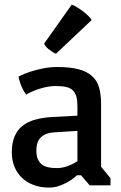

<svg xmlns="http://www.w3.org/2000/svg" viewBox="-20 -804 524 833"><path d="M31.2 -142.6Q31.2 -183.1 43 -211.4Q54.7 -239.7 77.4 -257.8Q100.1 -275.9 132.6 -284.9Q165 -293.9 207 -296.4L315.9 -302.2V-341.3Q315.9 -367.7 311.3 -384.8Q306.6 -401.9 295.9 -412.1Q285.2 -422.4 267.3 -426.5Q249.5 -430.7 223.1 -430.7Q196.8 -430.7 173.1 -424.8Q149.4 -418.9 131.8 -412.1Q110.8 -403.8 93.3 -393.6Q82.5 -408.7 76.2 -422.6Q69.8 -436.5 66.4 -447.8Q62 -460.4 60.5 -472.2Q84 -483.9 110.8 -492.7Q134.3 -500.5 164.8 -506.8Q195.3 -513.2 229 -513.2Q284.7 -513.2 321.3 -503.4Q357.9 -493.7 379.6 -473.9Q401.4 -454.1 409.9 -424.1Q418.5 -394 418.5 -353V-80.6L459.5 -30.8V0H369.1L331.5 -43.5H314Q311.5 -41 301 -32.5Q290.5 -23.9 274.2 -14.4Q257.8 -4.9 237.1 2.4Q216.3 9.8 192.9 9.8Q156.2 9.8 126.5 -1.2Q96.7 -12.2 75.4 -32.5Q54.2 -52.7 42.7 -80.8Q31.2 -108.9 31.2 -142.6ZM137.7 -151.4Q137.7 -128.9 144 -114Q150.4 -99.1 161.9 -90.3Q173.3 -81.5 189.7 -78.1Q206.1 -74.7 226.1 -74.7Q244.6 -74.7 261 -79.3Q277.3 -84 289.6 -89.8Q303.7 -96.2 315.9 -105V-236.3L217.8 -230Q194.8 -228.5 179.4 -222.2Q164.1 -215.8 154.8 -205.6Q145.5 -195.3 141.6 -181.4Q137.7 -167.5 137.7 -151.4ZM222.7 -570.8Q215.3 -573.7 207.3 -578.9Q199.2 -584 191.9 -589.8Q184.6 -595.7 179.2 -602.3Q173.8 -608.9 171.4 -614.7L291 -783.7Q299.8 -781.2 313.2 -773.2Q326.7 -765.1 339.8 -755.1Q353 -745.1 363.5 -734.6Q374 -724.1 377.4 -716.8L222.7 -570.8Z"/></svg>

Font: Basic
Style: Regular
Weight: 400
Designer: Magnus Gaarde
Foundry: Magnus Gaarde
Version: Version 1.003; ttfautohint (v1.1) -l 6 -r 16 -G 0 -x 16 -D l